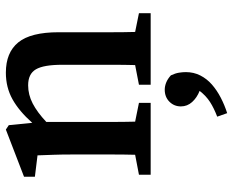

<svg xmlns="http://www.w3.org/2000/svg" viewBox="-90 -444 795 655"><g transform="rotate(-90 307.5 -116.5)"><path d="M590 -40V0H346V-40L413 -53Q414 -90 414 -133Q414 -176 414 -210V-302Q414 -365 398.5 -391.5Q383 -418 344 -418Q312 -418 282 -402.5Q252 -387 219 -356V-210Q219 -177 219 -134Q219 -91 220 -53L284 -40V0H39V-40L107 -53Q108 -91 108 -134Q108 -177 108 -210V-264Q108 -305 107 -330.5Q106 -356 105 -386L32 -395V-432L193 -494L208 -484L216 -404Q256 -449 296.5 -471.5Q337 -494 387 -494Q456 -494 490.5 -451.5Q525 -409 525 -314V-210Q525 -176 525 -133Q525 -90 526 -53ZM237 227Q266 216 287 202.5Q308 189 325 167Q302 158 287 141.5Q272 125 272 103Q272 80 288 64Q304 48 329 48Q341 48 353.5 53Q366 58 378 69Q385 84 387 96.5Q389 109 389 120Q389 147 377.5 169.5Q366 192 346.5 209Q327 226 302 239Q277 252 249 261Z"/></g></svg>

Font: Source Serif Pro Semibold
Style: Regular
Weight: 600
Designer: Frank Grießhammer
Foundry: Adobe Systems Incorporated
Version: Version 1.014;PS Version 1.0;hotconv 1.0.73;makeotf.lib2.5.5